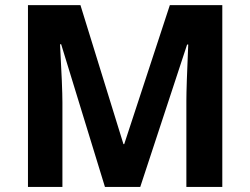

<svg xmlns="http://www.w3.org/2000/svg" viewBox="-20 -734 983 754"><path d="M711.9 -337.9Q711.9 -390.6 719.2 -559.1H714.8L530.8 0H392.1L220.2 -560.1H215.8Q225.1 -389.2 225.1 -332V0H89.8V-713.9H295.9L464.8 -168H467.8L647 -713.9H853V0H711.9Z"/></svg>

Font: NotoSans-Bold
Style: Bold
Weight: 700
Designer: Monotype Design team
Foundry: Monotype Imaging Inc.
Version: Version 1.04